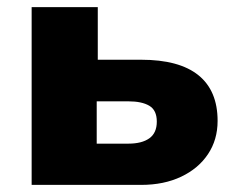

<svg xmlns="http://www.w3.org/2000/svg" viewBox="-20 -520 669 540"><path d="M69 0V-500H255V-352H377Q484 -352 538 -308.5Q592 -265 592 -180Q592 -127 565 -86.5Q538 -46 489.5 -23Q441 0 377 0ZM252 -116H341Q379 -116 400 -131Q421 -146 421 -178Q421 -210 400 -222.5Q379 -235 341 -235H252Z"/></svg>

Font: Nunito Sans 9pt Black
Style: Regular
Weight: 900
Version: Version 3.101;gftools[0.9.27]